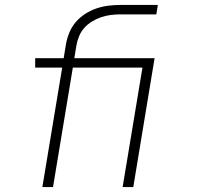

<svg xmlns="http://www.w3.org/2000/svg" viewBox="-20 -755 840 775"><path d="M151 0 231 -482H122V-520H237L246 -575Q250 -599 259.5 -622.5Q269 -646 285.5 -665.5Q302 -685 324 -699Q346 -713 369.5 -721Q393 -729 417 -732Q441 -735 465 -735H617L611 -697H465Q446 -697 426.5 -694.5Q407 -692 388 -685.5Q369 -679 351 -668Q333 -657 319.5 -641.5Q306 -626 298.5 -607Q291 -588 288 -569L280 -520H498L499 -482H274L194 0ZM475 0 555 -482H413V-520H604L518 0Z"/></svg>

Font: Iosevka Aile Extralight
Style: Italic
Weight: 200
Italic angle: -9°
Designer: Belleve Invis
Foundry: Belleve Invis
Version: Version 31.1.0; ttfautohint (v1.8.4)